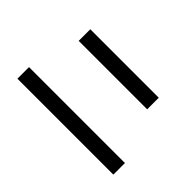

<svg xmlns="http://www.w3.org/2000/svg" viewBox="-60 -941 1121 1121"><g transform="rotate(45 500.0 -380.5)"><path d="M201.2 -537.1V-632.8H766.6V-537.1ZM104.5 -127.9V-223.6H896.5V-127.9Z"/></g></svg>

Font: Gothic A1 SemiBold
Style: Regular
Weight: 600
Version: Version 2.50